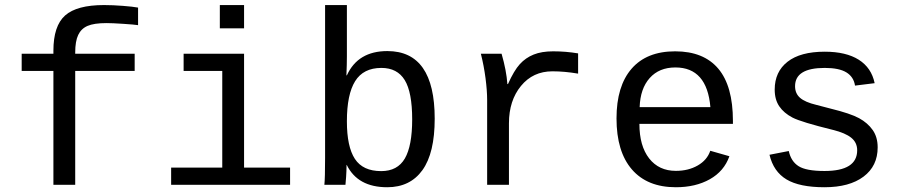

<svg xmlns="http://www.w3.org/2000/svg" viewBox="-20 -745 3641 774"><path d="M283.2 -459V0H195.3V-459H67.4V-528.3H195.3V-540.5Q195.3 -640.6 242.4 -682.6Q289.6 -724.6 399.4 -724.6Q434.6 -724.6 475.3 -721.4Q516.1 -718.3 536.6 -714.4V-643.6Q522 -646 477.3 -648.9Q432.6 -651.9 409.7 -651.9Q358.9 -651.9 333 -640.6Q307.1 -629.4 295.2 -604Q283.2 -578.6 283.2 -533.2V-528.3H522.9V-459Z M963.9 -69.3H1149.4V0H669.9V-69.3H876V-459H720.2V-528.3H963.9ZM866.2 -630.9V-724.6H963.9V-630.9Z M1732.4 -266.6Q1732.4 -127.9 1682.9 -59.1Q1633.3 9.8 1541 9.8Q1421.9 9.8 1377.9 -80.1H1377Q1377 -56.6 1375.2 -31.2Q1373.5 -5.9 1372.6 0H1287.6Q1290.5 -26.4 1290.5 -108.9V-724.6H1378.4V-518.1Q1378.4 -486.3 1376.5 -441.4H1378.4Q1422.9 -539.1 1541.5 -539.1Q1732.4 -539.1 1732.4 -266.6ZM1641.6 -263.7Q1641.6 -373 1611.6 -422.1Q1581.5 -471.2 1517.6 -471.2Q1444.8 -471.2 1411.6 -417.7Q1378.4 -364.3 1378.4 -255.9Q1378.4 -153.8 1410.6 -104.5Q1442.9 -55.2 1516.6 -55.2Q1582.5 -55.2 1612.1 -106.2Q1641.6 -157.2 1641.6 -263.7Z M2310.5 -448.2Q2255.9 -457.5 2207 -457.5Q2128.4 -457.5 2080.1 -398.4Q2031.7 -339.4 2031.7 -248V0H1943.8V-342.3Q1943.8 -379.4 1937.3 -429.7Q1930.7 -480 1918.5 -528.3H2002Q2021.5 -460.9 2025.4 -406.2H2027.8Q2052.2 -460.9 2075.7 -486.6Q2099.1 -512.2 2131.3 -525.1Q2163.6 -538.1 2210 -538.1Q2260.7 -538.1 2310.5 -529.8Z M2557.6 -245.6Q2557.6 -156.7 2596.9 -106.4Q2636.2 -56.2 2704.6 -56.2Q2754.9 -56.2 2792.7 -77.9Q2830.6 -99.6 2843.3 -137.2L2920.4 -115.2Q2898.9 -54.7 2841.6 -22.5Q2784.2 9.8 2704.6 9.8Q2589.4 9.8 2527.3 -62Q2465.3 -133.8 2465.3 -267.6Q2465.3 -397.9 2526.1 -468Q2586.9 -538.1 2701.7 -538.1Q2816.4 -538.1 2875.5 -468.3Q2934.6 -398.4 2934.6 -257.3V-245.6ZM2702.6 -473.1Q2637.2 -473.1 2599.1 -430.4Q2561 -387.7 2558.6 -313H2843.8Q2830.1 -473.1 2702.6 -473.1Z M3518.1 -150.9Q3518.1 -75.7 3461.2 -33Q3404.3 9.8 3303.7 9.8Q3203.1 9.8 3150.6 -21.7Q3098.1 -53.2 3082 -121.1L3159.7 -136.2Q3168.9 -94.2 3199.5 -75Q3230 -55.7 3303.7 -55.7Q3435.5 -55.7 3435.5 -139.2Q3435.5 -170.4 3411.6 -189.7Q3387.7 -209 3338.4 -221.2Q3209.5 -252.9 3174.8 -271Q3140.1 -289.1 3121.6 -316.2Q3103 -343.3 3103 -383.8Q3103 -455.6 3154.8 -496.1Q3206.5 -536.6 3304.7 -536.6Q3390.6 -536.6 3441.9 -504.2Q3493.2 -471.7 3505.9 -409.7L3426.8 -399.9Q3421.4 -435.1 3392.1 -453.1Q3362.8 -471.2 3304.7 -471.2Q3185.1 -471.2 3185.1 -397.5Q3185.1 -368.2 3205.3 -350.6Q3225.6 -333 3270.5 -322.3L3328.6 -307.1Q3408.2 -287.6 3443.1 -268.6Q3478 -249.5 3498 -220.9Q3518.1 -192.4 3518.1 -150.9Z"/></svg>

Font: Liberation Mono
Style: Regular
Weight: 400
Monospace: yes
Designer: Steve Matteson
Foundry: Ascender Corporation
Version: Version 2.1.5